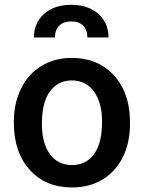

<svg xmlns="http://www.w3.org/2000/svg" viewBox="-20 -783 609 812"><path d="M38.6 0ZM38.6 -269Q38.6 -346.7 69.3 -408.9Q100.1 -471.2 155.8 -504.6Q211.4 -538.1 283.7 -538.1Q390.6 -538.1 457.3 -469.2Q523.9 -400.4 529.3 -286.6L529.8 -258.8Q529.8 -180.7 499.8 -119.1Q469.7 -57.6 413.8 -23.9Q357.9 9.8 284.7 9.8Q172.9 9.8 105.7 -64.7Q38.6 -139.2 38.6 -263.2ZM157.2 -258.8Q157.2 -177.2 190.9 -131.1Q224.6 -85 284.7 -85Q344.7 -85 378.2 -131.8Q411.6 -178.7 411.6 -269Q411.6 -349.1 377.2 -396Q342.8 -442.9 283.7 -442.9Q225.6 -442.9 191.4 -396.7Q157.2 -350.6 157.2 -258.8ZM349.6 -624.5Q349.6 -656.7 331.5 -674.6Q313.5 -692.4 281.2 -692.4Q249 -692.4 230.7 -674.6Q212.4 -656.7 212.4 -624.5H123.5Q123.5 -686.5 167 -724.6Q210.4 -762.7 281.2 -762.7Q352.1 -762.7 395.5 -724.6Q439 -686.5 439 -624.5Z"/></svg>

Font: Roboto Medium
Style: Regular
Weight: 500
Designer: Google
Version: Version 2.134; 2016; ttfautohint (v1.6)